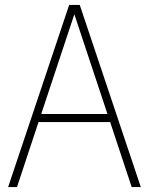

<svg xmlns="http://www.w3.org/2000/svg" viewBox="-20 -760 605 780"><path d="M13 0 261 -740H304L552 0H515L427.5 -264H136.5L49 0ZM147.5 -297H416.5L282 -702Z"/></svg>

Font: Encode Sans Condensed Condensed Thin
Style: Regular
Weight: 100
Width: 3
Designer: Multiple Designers
Foundry: Impallari Type
Version: Version 3.000; ttfautohint (v1.8.3) -l 8 -r 50 -G 200 -x 14 